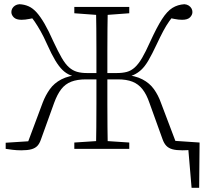

<svg xmlns="http://www.w3.org/2000/svg" viewBox="-20 -707 968 912"><path d="M807 -1 795 -39 928 -30 926 185H890L872 -27L903 0ZM333 0V-30L455 -38H473L594 -30V0ZM333 -644V-674H594V-644L473 -635H455ZM436 0Q437 -51 437.5 -103.5Q438 -156 438 -213Q438 -270 438 -334V-349Q438 -410 438 -464.5Q438 -519 437.5 -571Q437 -623 436 -674H492Q491 -624 490.5 -572Q490 -520 490 -465Q490 -410 490 -349V-334Q490 -271 490 -214Q490 -157 490.5 -104.5Q491 -52 492 0ZM752 -46 690 -218Q676 -259 656.5 -283.5Q637 -308 609 -319Q581 -330 540 -330H464V-360H534Q562 -360 582.5 -365.5Q603 -371 620.5 -387Q638 -403 655 -432Q672 -461 693 -508Q725 -578 749.5 -616Q774 -654 799 -669.5Q824 -685 856 -687Q868 -686 876.5 -680.5Q885 -675 889.5 -667Q894 -659 894 -650Q894 -636 882.5 -624.5Q871 -613 845 -613Q828 -613 808.5 -617Q789 -621 769 -625L816 -647Q798 -626 783.5 -605.5Q769 -585 755.5 -559.5Q742 -534 724 -496Q702 -449 685 -420Q668 -391 650.5 -375Q633 -359 613.5 -350.5Q594 -342 567 -338L569 -352Q622 -348 656.5 -330Q691 -312 711.5 -283Q732 -254 744 -220L819 -22L797 -37L921 -29V0Q907 2 888 4.5Q869 7 847 7Q817 7 799 2Q781 -3 770 -14.5Q759 -26 752 -46ZM175 -46Q168 -25 157.5 -14Q147 -3 129 2Q111 7 81 7Q59 7 39.5 4.5Q20 2 7 0V-29L131 -37L109 -22L183 -220Q196 -254 216.5 -283Q237 -312 271.5 -330Q306 -348 359 -352L361 -338Q334 -342 314 -350Q294 -358 277 -374.5Q260 -391 242.5 -420Q225 -449 204 -496Q187 -534 172.5 -559.5Q158 -585 144 -605.5Q130 -626 111 -647L159 -625Q139 -621 119 -617Q99 -613 82 -613Q57 -613 45.5 -624.5Q34 -636 34 -650Q34 -659 38.5 -667Q43 -675 51.5 -680.5Q60 -686 72 -687Q96 -686 116 -677Q136 -668 154 -648Q172 -628 191.5 -594.5Q211 -561 234 -509Q256 -462 273 -432.5Q290 -403 307.5 -387.5Q325 -372 345.5 -366Q366 -360 394 -360H463V-330H388Q347 -330 318.5 -319Q290 -308 271 -283.5Q252 -259 237 -218Z"/></svg>

Font: Source Serif 4 18pt Light
Style: Regular
Weight: 300
Designer: Frank Grießhammer
Foundry: Adobe Systems Incorporated
Version: Version 4.004;hotconv 1.0.116;makeotfexe 2.5.65601